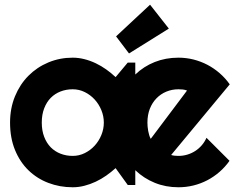

<svg xmlns="http://www.w3.org/2000/svg" viewBox="-20 -789 1016 819"><path d="M710 -127.9Q717.8 -125.5 725.6 -124.8Q733.4 -124 741.2 -124Q760.7 -124 778.8 -129.4Q796.9 -134.8 812.5 -144.8Q828.1 -154.8 840.6 -169.2Q853 -183.6 860.8 -201.2L959 -103Q940.4 -76.7 916.3 -55.7Q892.1 -34.7 864 -20Q835.9 -5.4 804.9 2.2Q773.9 9.8 741.2 9.8Q686.5 9.8 639.9 -9.3Q593.3 -28.3 557.1 -63V0H524.9L473.1 -71.8Q454.1 -54.7 432.9 -39.8Q411.6 -24.9 388.2 -13.9Q364.7 -2.9 340.1 3.4Q315.4 9.8 290 9.8Q234.9 9.8 186.3 -8.8Q137.7 -27.3 101.3 -62.7Q64.9 -98.1 43.9 -149.4Q22.9 -200.7 22.9 -266.1Q22.9 -327.1 43.9 -378.2Q64.9 -429.2 101.3 -465.8Q137.7 -502.4 186.3 -522.7Q234.9 -543 290 -543Q315.4 -543 340.3 -536.6Q365.2 -530.3 388.7 -519Q412.1 -507.8 433.3 -492.7Q454.6 -477.5 473.1 -460L524.9 -522H557.1V-471.2Q593.3 -505.9 639.9 -524.4Q686.5 -543 741.2 -543Q773.9 -543 805.2 -535.2Q836.4 -527.3 864.5 -512.7Q892.6 -498 917 -476.8Q941.4 -455.6 960 -429.2ZM422.9 -266.1Q422.9 -293.5 412.4 -319.1Q401.9 -344.7 383.8 -364.5Q365.7 -384.3 341.6 -396.2Q317.4 -408.2 290 -408.2Q262.7 -408.2 238.5 -398.9Q214.4 -389.6 196.5 -371.6Q178.7 -353.5 168.5 -326.9Q158.2 -300.3 158.2 -266.1Q158.2 -231.9 168.5 -205.3Q178.7 -178.7 196.5 -160.6Q214.4 -142.6 238.5 -133.3Q262.7 -124 290 -124Q317.4 -124 341.6 -136Q365.7 -147.9 383.8 -167.7Q401.9 -187.5 412.4 -213.1Q422.9 -238.8 422.9 -266.1ZM777.8 -402.8Q769 -406.2 760 -407.2Q751 -408.2 741.2 -408.2Q713.9 -408.2 689.7 -398.2Q665.5 -388.2 647.5 -369.6Q629.4 -351.1 619.1 -325Q608.9 -298.8 608.9 -266.1Q608.9 -258.8 609.6 -249.5Q610.4 -240.2 612.1 -230.7Q613.8 -221.2 616.5 -212.4Q619.1 -203.6 623 -196.8ZM530.3 -561 475.1 -633.8 620.1 -769 700.2 -667Z"/></svg>

Font: Righteous
Style: Regular
Weight: 400
Version: Version 1.000